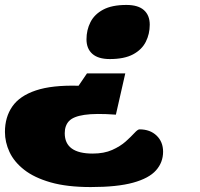

<svg xmlns="http://www.w3.org/2000/svg" viewBox="-45 -552 810 777"><path d="M399.5 -313Q352.5 -313 328.8 -334Q305 -355 305 -393Q305 -430.5 321 -462.2Q337 -494 372.5 -513Q408 -532 466.5 -532Q514 -532 537.5 -511Q561 -490 561 -452Q561 -414.5 545 -382.8Q529 -351 493.5 -332Q458 -313 399.5 -313ZM322 205Q226 205 159.8 186Q93.5 167 52.8 135Q12 103 -6.5 63.2Q-25 23.5 -25 -18Q-25 -78 4.8 -121Q34.5 -164 100 -186Q165.5 -208 273 -205L307 -255H462L424 -88Q341.5 -94 296.5 -87.2Q251.5 -80.5 234.2 -62Q217 -43.5 217 -13Q217 69.5 330 69.5Q376 69.5 409 54.8Q442 40 463.8 20.5Q485.5 1 499 -13.8Q512.5 -28.5 519.5 -28.5Q562.5 -28.5 588.8 -3.2Q615 22 615 62Q615 105 586.5 137.2Q558 169.5 493.8 187.2Q429.5 205 322 205Z"/></svg>

Font: Newsreader Caption ExtraBold
Style: Italic
Weight: 800
Italic angle: -17°
Designer: Hugues Gentile
Foundry: Production Type
Version: Version 1.001